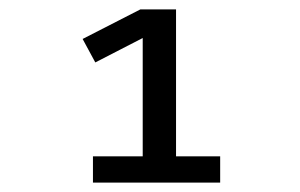

<svg xmlns="http://www.w3.org/2000/svg" viewBox="-20 -718 640 409"><path d="M449 -329H178V-385H284V-637L183 -585L156 -635L279 -698H355V-385H449Z"/></svg>

Font: IBM Plex Mono Text
Style: Regular
Weight: 450
Designer: Mike Abbink, Paul van der Laan, Pieter van Rosmalen
Foundry: Bold Monday
Version: Version 2.000